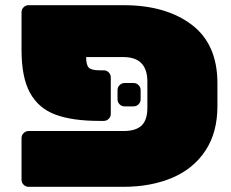

<svg xmlns="http://www.w3.org/2000/svg" viewBox="-20 -720 890 740"><path d="M548 -305V-405Q548 -500 456 -500H312Q312 -470 322 -459.5Q332 -449 364 -449H380Q391 -449 399 -441Q407 -433 407 -422V-281Q407 -270 399 -262Q391 -254 380 -254H364Q258 -254 193 -278.5Q128 -303 95.5 -362.5Q63 -422 63 -527V-673Q63 -684 71 -692Q79 -700 90 -700H456Q619 -700 718.5 -625Q818 -550 818 -399V-311Q818 -209 771.5 -139Q725 -69 643 -34.5Q561 0 456 0H90Q79 0 71 -8Q63 -16 63 -27V-188Q63 -199 71 -207Q79 -215 90 -215H456Q503 -215 525.5 -236Q548 -257 548 -305ZM495 -310H460Q449 -310 441 -318Q433 -326 433 -337V-373Q433 -384 441 -392Q449 -400 460 -400H495Q506 -400 514 -392Q522 -384 522 -373V-337Q522 -326 514 -318Q506 -310 495 -310Z"/></svg>

Font: Rubik Mono One
Style: Regular
Weight: 400
Designer: Hubert and Fischer with Elvire Volk Leonovitch (Cyrillic Expansion: Cyreal)
Foundry: Hubert and Fischer with Elvire Volk Leonovitch
Version: Version 2.000